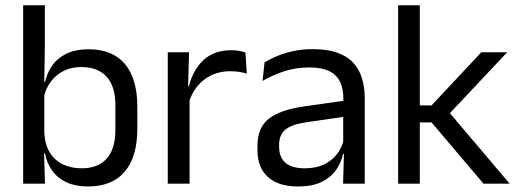

<svg xmlns="http://www.w3.org/2000/svg" viewBox="-20 -682 1927 713"><path d="M306.5 10.5Q261.5 10.5 228.2 -4.5Q195 -19.5 174.5 -47.5Q154 -75.5 147 -112.5H120L144.5 -188.5Q147 -144.5 165.2 -115.2Q183.5 -86 214 -71.5Q244.5 -57 283 -57Q344 -57 376.2 -93Q408.5 -129 408.5 -200V-291.5Q408.5 -361 376 -397Q343.5 -433 281.5 -433Q244.5 -433 216 -418.5Q187.5 -404 168.8 -379Q150 -354 143 -322L124.5 -378.5H147.5Q155 -412 174.2 -439.2Q193.5 -466.5 227 -482.8Q260.5 -499 310 -499Q398 -499 444 -444.2Q490 -389.5 490 -285.5V-204.5Q490 -99.5 443.2 -44.5Q396.5 10.5 306.5 10.5ZM66 0V-662.5H146.5V-503.5L144 -363.5L144.5 -348V-144L143.5 -118L147 0Z M680 -298.5 661.5 -361 681.5 -362Q697.5 -424 736.5 -459.8Q775.5 -495.5 840 -495.5Q856 -495.5 868.8 -493Q881.5 -490.5 891.5 -487L896.5 -408.5Q884 -412.5 868.8 -415Q853.5 -417.5 835 -417.5Q780 -417.5 739.2 -387Q698.5 -356.5 680 -298.5ZM603 0V-488H682L678 -344L684 -338V0Z M1254 0 1257.5 -118.5 1254.5 -131V-286.5L1255 -315Q1255 -374.5 1224.8 -403Q1194.5 -431.5 1129 -431.5Q1076.5 -431.5 1032.8 -416.5Q989 -401.5 955 -381.5L962.5 -450.5Q981.5 -462 1007.8 -473.2Q1034 -484.5 1067.8 -492Q1101.5 -499.5 1142 -499.5Q1194.5 -499.5 1231.2 -486.8Q1268 -474 1290.8 -450Q1313.5 -426 1324 -392Q1334.5 -358 1334.5 -316V0ZM1086 10.5Q1013.5 10.5 974.8 -24.8Q936 -60 936 -125.5V-140Q936 -207.5 977.8 -240.8Q1019.5 -274 1110.5 -287L1265 -309L1269.5 -250L1120.5 -228.5Q1064.5 -220.5 1040.5 -201.2Q1016.5 -182 1016.5 -144.5V-136.5Q1016.5 -98 1040.2 -77.5Q1064 -57 1111.5 -57Q1153.5 -57 1183.5 -71.5Q1213.5 -86 1232 -110.5Q1250.5 -135 1257 -165L1269.5 -110H1254Q1247 -78 1227.8 -50.5Q1208.5 -23 1174 -6.2Q1139.5 10.5 1086 10.5Z M1775.5 0 1582.5 -227.5H1531V-290.5H1582.5L1767.5 -488H1863.5L1642 -252.5V-272L1872.5 0ZM1458.5 0V-662.5H1539V0Z"/></svg>

Font: Anek Gujarati
Style: Regular
Weight: 400
Designer: Mrunmayee Ghaisas (Gujarati), Yesha Goshar (Latin)
Foundry: Ek Type
Version: Version 1.003